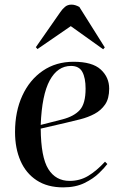

<svg xmlns="http://www.w3.org/2000/svg" viewBox="-20 -796 531 830"><path d="M298 -529Q379 -529 415.5 -495.5Q452 -462 452 -413Q452 -370 434.5 -344.5Q417 -319 389 -304Q361 -289 327.5 -280.5Q294 -272 264 -265L156 -240Q157 -116 189 -65Q221 -14 281 -14Q325 -14 361 -35.5Q397 -57 434 -97L444 -87Q433 -72 408.5 -48Q384 -24 345.5 -5Q307 14 253 14Q185 14 138.5 -16.5Q92 -47 68.5 -101Q45 -155 45 -225Q45 -314 76.5 -382.5Q108 -451 165 -490Q222 -529 298 -529ZM350 -413Q350 -459 336 -485Q322 -511 287 -511Q229 -511 195 -448.5Q161 -386 156 -256L250 -280Q300 -293 325 -320.5Q350 -348 350 -413ZM433 -591 426 -583 286 -683 142 -584 135 -592 241 -744Q249 -756 260.5 -766Q272 -776 289 -776Q305 -776 323 -766Z"/></svg>

Font: Literata 72pt Medium
Style: Italic
Weight: 500
Italic angle: -2°
Designer: Latin by Veronika Burian and Jose Scaglione. Greek by Irene Vlachou. Cyrillic by Vera Evstafieva
Foundry: TypeTogether
Version: Version 3.002